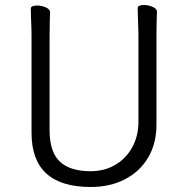

<svg xmlns="http://www.w3.org/2000/svg" viewBox="-20 -729 750 767"><path d="M531 -658 530 -697Q530 -703 537 -706Q544 -709 555 -709Q573 -709 590 -701.5Q607 -694 607 -682Q607 -666 606 -654L605 -594V-230Q605 -156 572 -100Q539 -44 479.5 -13Q420 18 342 18Q106 18 106 -198V-586Q106 -613 104 -655L103 -695Q103 -701 110 -704Q117 -707 128 -707Q146 -707 163 -699.5Q180 -692 180 -680Q180 -662 179 -649L178 -584V-210Q178 -122 219 -83.5Q260 -45 342 -45Q397 -45 440.5 -70.5Q484 -96 508.5 -141Q533 -186 533 -242V-595Z"/></svg>

Font: Fusion Kai T
Style: Regular
Weight: 400
Designer: Fontworks Inc.
Version: Version 24.134;May 13, 2024